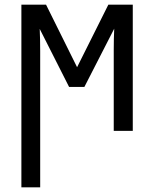

<svg xmlns="http://www.w3.org/2000/svg" viewBox="-20 -557 655 817"><path d="M151 240V-340Q151 -362 150.5 -388Q150 -414 149 -434L274 -187H339L466 -435Q465 -416 464.5 -390.5Q464 -365 464 -345V0H545V-537H441L308 -271L176 -537H71V240Z"/></svg>

Font: Noto Sans Display SemiCondensed
Style: Regular
Weight: 400
Width: 4
Designer: Monotype Design team
Foundry: Monotype Imaging Inc.
Version: 1.000